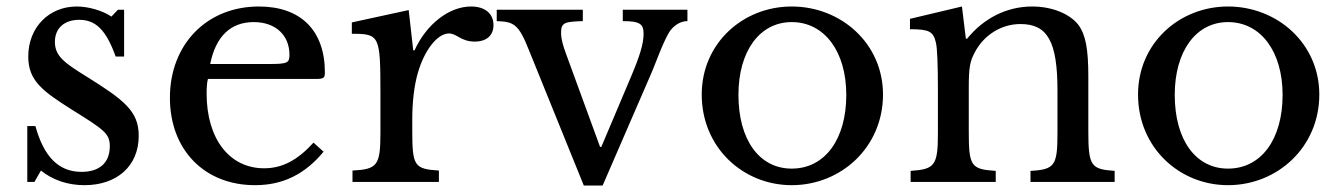

<svg xmlns="http://www.w3.org/2000/svg" viewBox="-20 -560 4129 591"><path d="M106 -35C142 -6 188 10 240 10C339 10 407 -48 407 -142C407 -218 362 -252 247 -324C179 -366 149 -387 149 -431C149 -474 179 -499 224 -499C275 -499 307 -467 336 -386H362V-530H343L323 -509C294 -528 252 -540 216 -540C132 -540 67 -477 67 -386C67 -311 112 -279 202 -222C300 -161 318 -149 318 -110C318 -57 284 -31 231 -31C161 -31 115 -77 89 -172H64V0H86Z M976 -93 945 -121C895 -66 848 -42 793 -42C686 -42 616 -133 616 -272C616 -290 617 -306 620 -317H949C976 -317 980 -319 980 -337C980 -467 905 -540 777 -540C616 -540 503 -423 503 -259C503 -99 609 10 765 10C850 10 918 -23 976 -93ZM811 -363H627C644 -448 690 -492 761 -492C828 -492 871 -452 871 -391C871 -367 865 -363 811 -363Z M1249 -159V-193C1249 -246 1255 -297 1266 -335C1286 -405 1326 -457 1362 -457C1386 -457 1399 -432 1441 -432C1478 -432 1499 -451 1499 -483C1499 -518 1473 -540 1430 -540C1362 -540 1292 -485 1256 -405H1252L1238 -529L1063 -491V-456C1149 -456 1151 -451 1151 -269V-152C1151 -51 1142 -39 1065 -35V0H1331V-35C1255 -40 1249 -49 1249 -159Z M1608 -406 1777 11H1835L1982 -328C1997 -361 2023 -438 2044 -467C2057 -483 2075 -495 2096 -495V-530H1897V-495C1950 -495 1961 -486 1961 -456C1961 -426 1950 -389 1922 -323L1831 -108H1827L1721 -398C1714 -418 1707 -438 1707 -460C1707 -492 1721 -493 1774 -495V-530H1509V-495C1561 -493 1576 -487 1608 -406Z M2417 -540C2267 -540 2140 -427 2140 -269C2140 -106 2267 10 2417 10C2569 10 2698 -107 2698 -269C2698 -426 2569 -540 2417 -540ZM2417 -492C2518 -492 2585 -401 2585 -268C2585 -131 2519 -41 2417 -41C2317 -41 2253 -130 2253 -268C2253 -402 2318 -492 2417 -492Z M2962 -157V-291C2962 -354 2966 -371 2980 -398C3008 -452 3062 -486 3121 -486C3204 -486 3235 -433 3235 -282V-150C3235 -51 3227 -38 3152 -34V0H3411V-34C3338 -39 3330 -49 3330 -157V-324C3330 -409 3322 -453 3299 -484C3272 -518 3218 -540 3157 -540C3078 -540 3007 -503 2957 -441H2953L2941 -540L2781 -502V-470C2839 -470 2853 -464 2861 -428C2865 -411 2867 -361 2867 -283V-150C2867 -50 2857 -39 2783 -34V0H3045V-34C2968 -39 2962 -49 2962 -157Z M3760 -540C3610 -540 3483 -427 3483 -269C3483 -106 3610 10 3760 10C3912 10 4041 -107 4041 -269C4041 -426 3912 -540 3760 -540ZM3760 -492C3861 -492 3928 -401 3928 -268C3928 -131 3862 -41 3760 -41C3660 -41 3596 -130 3596 -268C3596 -402 3661 -492 3760 -492Z"/></svg>

Font: Libre Baskerville
Style: Regular
Weight: 400
Designer: Pablo Impallari, Rodrigo Fuenzalida
Foundry: Pablo Impallari, Rodrigo Fuenzalida
Version: Version 1.051;Glyphs 3.2.3 (3260)